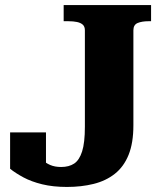

<svg xmlns="http://www.w3.org/2000/svg" viewBox="-20 -730 646 760"><path d="M232 -710H578V-646H568Q542 -646 525 -639Q508 -632 508 -610V-234Q508 -164 489 -117Q470 -70 434.5 -42Q399 -14 350.5 -2Q302 10 245 10Q190 10 147 -0.5Q104 -11 72.5 -28Q41 -45 20 -62V-206H162V-69Q144 -74 131.5 -83Q119 -92 113.5 -102Q108 -112 110.5 -119Q113 -126 123 -126Q133 -112 146.5 -98.5Q160 -85 178.5 -77Q197 -69 222 -69Q253 -69 273.5 -82.5Q294 -96 305 -130.5Q316 -165 316 -228V-610Q316 -625 307.5 -632.5Q299 -640 284.5 -643Q270 -646 251 -646H232Z"/></svg>

Font: Roboto Serif 36pt
Style: Bold
Weight: 700
Version: Version 1.008